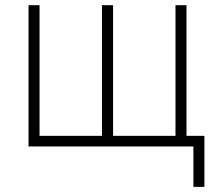

<svg xmlns="http://www.w3.org/2000/svg" viewBox="-20 -566 839 742"><path d="M90.3 -545.9H132.8V-41H374V-545.9H417V-41H658.2V-545.9H700.7V0H90.3ZM727.5 156.2V0H680.2V-41H770V156.2Z"/></svg>

Font: Inter Extra Light
Style: Regular
Weight: 200
Designer: Rasmus Andersson
Foundry: rsms
Version: Version 4.000;git-3c8e0fc